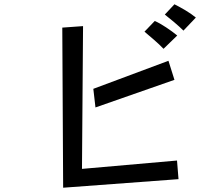

<svg xmlns="http://www.w3.org/2000/svg" viewBox="-20 -855 1040 897"><path d="M837 -712Q820 -729 793.5 -751.5Q767 -774 750 -787L795 -835Q819 -823 846 -807Q873 -791 895 -773ZM744 -627Q725 -647 699 -669.5Q673 -692 655 -707L703 -757Q726 -747 755.5 -727.5Q785 -708 808 -689ZM271 -726 368 -733 363 -66 807 -105 814 -18 275 22ZM416 -440 767 -571 795 -482 426 -353Z"/></svg>

Font: Moralerspace Krypton JPDOC
Style: Regular
Weight: 400
Version: v0.0.6; ttfautohint (v1.8.4.7-5d5b-dirty) -l 6 -r 45 -G 200 